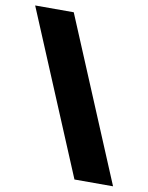

<svg xmlns="http://www.w3.org/2000/svg" viewBox="-82 -769 642 833"><g transform="rotate(10 239.5 -353.0)"><path d="M304 4 5 -710H175L474 4Z"/></g></svg>

Font: Palanquin Dark SemiBold
Style: Regular
Weight: 600
Designer: Pria Ravichandran
Version: Version 1.001